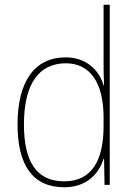

<svg xmlns="http://www.w3.org/2000/svg" viewBox="-20 -780 565 810"><path d="M251 10C347 10 397 -48 417 -110H419L421 0H443V-760H417V-526C417 -491 417 -457 419 -420H417C399 -482 346 -538 257 -538C127 -538 54 -438 54 -255C54 -83 118 10 251 10ZM251 -15C134 -15 81 -98 81 -255C81 -426 144 -513 258 -513C362 -513 417 -428 417 -284V-248C417 -103 367 -15 251 -15Z"/></svg>

Font: Noto Sans Malayalam SemiCondensed Thin
Style: Regular
Weight: 100
Width: 4
Designer: Jelle Bosma - Monotype Design Team
Foundry: Monotype Imaging Inc.
Version: Version 2.104